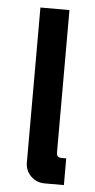

<svg xmlns="http://www.w3.org/2000/svg" viewBox="-49 -674 348 706"><g transform="rotate(5 125.0 -321.5)"><path d="M71.4 -642.9H178.6V-116.4Q178.6 -98.6 196.4 -98.6H214.3V0H142.9Q112.9 0 92.1 -20.7Q71.4 -41.4 71.4 -71.4Z"/></g></svg>

Font: Aire Exterior
Style: Regular
Weight: 400
Width: 4
Designer: Jayvee Enaguas (HarvettFox96)
Version: 20190503.02